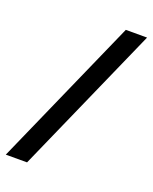

<svg xmlns="http://www.w3.org/2000/svg" viewBox="-133 -775 676 849"><g transform="rotate(20 205.0 -350.0)"><path d="M0 0 310 -700H410L100 0Z"/></g></svg>

Font: Scada
Style: Regular
Weight: 400
Designer: Jovanny Lemonad
Foundry: Jovanny Lemonad
Version: Version 4.100;PS 004.100;hotconv 1.0.88;makeotf.lib2.5.64775